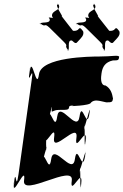

<svg xmlns="http://www.w3.org/2000/svg" viewBox="-20 -1154 717 1118"><path d="M560 -825C503 -825 221 -822 207 -722C193 -620 167 -834 154 -742C140 -642 166 -840 152 -740C137 -630 181 -802 164 -684L88 -141C71 -23 75 -195 60 -85C46 15 76 -184 62 -84C49 8 134 -205 120 -103C106 -3 412 -203 398 -103C384 -1 467 -193 452 -84C438 16 468 -185 454 -85C441 5 454 -223 442 -141L449 -190C437 -108 489 -335 476 -245C462 -145 489 -346 475 -246C460 -137 430 -329 416 -227C402 -127 292 -327 278 -227C264 -125 234 -319 219 -209C205 -109 235 -308 221 -208C208 -116 258 -346 246 -264L253 -314C241 -232 257 -463 244 -371C230 -271 256 -470 242 -370C227 -260 309 -454 295 -352C281 -252 439 -452 425 -352C411 -250 493 -441 478 -332C464 -232 493 -434 479 -334C466 -244 480 -471 468 -389L475 -438C463 -356 514 -583 501 -493C487 -393 515 -595 501 -495C486 -386 457 -577 443 -475C429 -375 327 -575 313 -475C299 -373 269 -567 254 -457C240 -357 270 -556 256 -456C243 -364 293 -595 281 -513C279 -493 288 -514 322 -514C379 -514 380 -514 383 -534C393 -544 420 -536 404 -536C370 -536 507 -537 510 -557C531 -577 557 -567 599 -558C632 -558 635 -560 638 -580C633 -610 625 -638 595 -656C562 -656 568 -706 571 -726C576 -764 592 -792 637 -802C671 -802 671 -804 674 -824C666 -835 635 -825 560 -825ZM433 -912C425 -902 420 -897 399 -918C365 -924 393 -855 372 -863C351 -883 394 -841 375 -864C351 -895 383 -880 350 -912C329 -932 289 -972 268 -993C235 -1024 249 -992 218 -1015C194 -1032 238 -991 217 -1012C208 -1033 278 -1010 269 -1044C248 -1064 304 -1038 283 -1059C278 -1097 340 -1090 321 -1128C300 -1148 339 -1107 318 -1128C294 -1131 348 -1056 341 -1060C320 -1080 428 -949 407 -970C394 -982 412 -967 433 -980C445 -993 446 -996 464 -972C472 -948 450 -931 433 -912ZM644 -912C636 -902 631 -897 610 -918C576 -924 604 -855 583 -863C562 -883 605 -841 586 -864C562 -895 594 -880 561 -912C540 -932 500 -972 479 -993C446 -1024 460 -992 429 -1015C405 -1032 449 -991 428 -1012C419 -1033 490 -1010 481 -1044C460 -1064 515 -1038 494 -1059C489 -1097 551 -1090 532 -1128C511 -1148 550 -1107 529 -1128C505 -1131 558 -1056 551 -1060C530 -1080 639 -949 618 -970C605 -982 623 -967 644 -980C656 -993 657 -996 675 -972C683 -948 661 -931 644 -912Z"/></svg>

Font: Hussar Przerywany
Style: Obl
Weight: 400
Foundry: Cannot Into Space Fonts
Version: Version 0.982